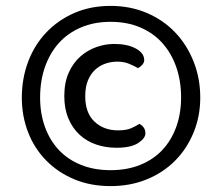

<svg xmlns="http://www.w3.org/2000/svg" viewBox="-20 -629 753 651"><path d="M54 -298Q54 -363 75.5 -420Q97 -477 137 -519Q177 -561 232 -585Q287 -609 355 -609Q422 -609 478 -585Q534 -561 574 -519Q614 -477 636.5 -420Q659 -363 659 -298Q659 -235 636.5 -180Q614 -125 574 -84.5Q534 -44 478 -21Q422 2 355 2Q287 2 232 -21Q177 -44 137 -84.5Q97 -125 75.5 -180Q54 -235 54 -298ZM355 -555Q299 -555 254.5 -536Q210 -517 179.5 -483Q149 -449 132.5 -402Q116 -355 116 -298Q116 -244 132.5 -198.5Q149 -153 179.5 -120.5Q210 -88 254.5 -70Q299 -52 355 -52Q411 -52 455.5 -70Q500 -88 530.5 -120.5Q561 -153 577.5 -198.5Q594 -244 594 -298Q594 -355 577.5 -402Q561 -449 530.5 -483Q500 -517 455.5 -536Q411 -555 355 -555ZM377 -420Q356 -420 336.5 -413Q317 -406 302 -392Q287 -378 278 -356Q269 -334 269 -303Q269 -246 300.5 -216.5Q332 -187 380 -187Q408 -187 424 -194Q440 -201 453 -209Q473 -198 473 -177Q473 -160 448.5 -144Q424 -128 375 -128Q338 -128 306 -139Q274 -150 250 -172Q226 -194 212 -227Q198 -260 198 -303Q198 -349 213 -382.5Q228 -416 252.5 -437.5Q277 -459 307 -469.5Q337 -480 367 -480Q412 -480 440.5 -464.5Q469 -449 469 -425Q469 -417 462.5 -409.5Q456 -402 448 -398Q434 -406 417 -413Q400 -420 377 -420Z"/></svg>

Font: Baloo Thambi 2
Style: Regular
Weight: 400
Designer: Aadarsh Rajan and Ek Type
Foundry: Ek Type
Version: Version 1.640;hotconv 1.0.111;makeotfexe 2.5.65597; ttfautoh